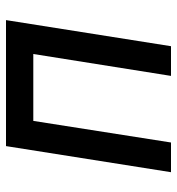

<svg xmlns="http://www.w3.org/2000/svg" viewBox="5 -595 590 640"><g transform="rotate(-90 300.0 -275.0)"><path d="M46 0 133 -550H553L466 0H367L440 -459H217L145 0Z"/></g></svg>

Font: JetBrains Mono NL Medium
Style: Italic
Weight: 500
Italic angle: -9°
Monospace: yes
Designer: Philipp Nurullin, Konstantin Bulenkov
Foundry: JetBrains
Version: Version 2.305; ttfautohint (v1.8.4.7-5d5b)